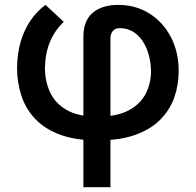

<svg xmlns="http://www.w3.org/2000/svg" viewBox="-20 -573 812 797"><path d="M326.2 204.1V-422.4Q326.7 -487.3 365 -520Q403.3 -552.7 471.2 -552.7Q542.5 -552.7 599.1 -517.6Q655.8 -482.4 688.7 -420.2Q721.7 -357.9 721.7 -277.8Q721.7 -221.2 703.9 -169.7Q686 -118.2 646.7 -77.6Q607.4 -37.1 543 -13.7Q478.5 9.8 385.3 9.8Q292.5 9.8 228.3 -14.4Q164.1 -38.6 125 -80.6Q85.9 -122.6 68.4 -177Q50.8 -231.4 50.8 -291.5Q51.3 -349.1 65.4 -398.4Q79.6 -447.8 106.2 -487.1Q132.8 -526.4 168.9 -552.7L244.6 -482.4Q207.5 -446.8 187.7 -400.1Q168 -353.5 166.5 -291.5Q166.5 -237.3 187.3 -191.2Q208 -145 256.1 -116.9Q304.2 -88.9 385.3 -88.9Q464.8 -88.9 513.7 -114.7Q562.5 -140.6 584.7 -183.8Q606.9 -227.1 606.9 -277.8Q606 -327.1 590.1 -367.7Q574.2 -408.2 545.4 -432.1Q516.6 -456.1 476.6 -456.1Q457.5 -456.1 448 -443.8Q438.5 -431.6 438.5 -413.1V204.1Z"/></svg>

Font: Inter Cardless Tabular Medium
Style: Regular
Weight: 500
Designer: Rasmus Andersson
Foundry: rsms
Version: Version 4.000;git-4fc901f